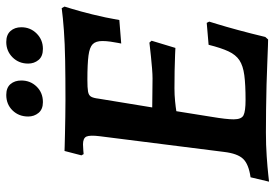

<svg xmlns="http://www.w3.org/2000/svg" viewBox="-153 -716 879 613"><g transform="rotate(-90 286.5 -409.5)"><path d="M212 -103Q212 -78 225 -71.5Q238 -65 274 -65Q323 -65 353 -69Q383 -73 400.5 -84.5Q418 -96 429 -119.5Q440 -143 450 -183L520 -189L524 -181Q524 -181 516 -155Q508 -129 497 -88.5Q486 -48 475 -2L467 7Q467 7 447 6.5Q427 6 394.5 4.5Q362 3 322.5 2Q283 1 243.5 0.5Q204 0 170 0Q130 0 94 2.5Q58 5 35.5 7.5Q13 10 13 10L27 -49Q69 -55 86 -73Q103 -91 108 -134L158 -530Q162 -562 157 -573Q152 -584 132 -584Q124 -584 112.5 -583Q101 -582 101 -582L97 -589L111 -643Q111 -643 126.5 -642.5Q142 -642 167 -641.5Q192 -641 220.5 -640.5Q249 -640 274 -640Q346 -640 400.5 -641Q455 -642 496 -645Q537 -648 567 -652L572 -643Q572 -643 564.5 -618.5Q557 -594 547 -554Q537 -514 529 -468L454 -462Q454 -462 456 -472Q458 -482 460 -496Q462 -510 462 -522Q462 -543 452 -553Q442 -563 415.5 -566.5Q389 -570 338 -570Q313 -570 301 -568Q289 -566 284.5 -558.5Q280 -551 278 -534L250 -363Q266 -363 294 -362.5Q322 -362 343 -362Q355 -362 374 -363.5Q393 -365 412 -367Q431 -369 444 -370.5Q457 -372 457 -372L463 -365L440 -289Q440 -289 418.5 -290Q397 -291 367 -291.5Q337 -292 311 -292Q290 -292 270 -290Q250 -288 238 -286Q228 -221 220 -173.5Q212 -126 212 -103ZM437 -712Q413 -712 401.5 -726Q390 -740 390 -759Q390 -789 410 -809Q430 -829 459 -829Q482 -829 494 -815.5Q506 -802 506 -781Q506 -752 486 -732Q466 -712 437 -712ZM267 -712Q244 -712 232.5 -726Q221 -740 221 -759Q221 -789 240.5 -809Q260 -829 290 -829Q313 -829 324.5 -815.5Q336 -802 336 -781Q336 -752 316.5 -732Q297 -712 267 -712Z"/></g></svg>

Font: Alegreya SemiBold
Style: Italic
Weight: 600
Italic angle: -7°
Designer: Juan Pablo del Peral
Foundry: Huerta Tipografica
Version: Version 2.009